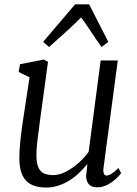

<svg xmlns="http://www.w3.org/2000/svg" viewBox="-20 -834 617 864"><path d="M187 10Q151 10 124 -2Q97 -14 82 -43Q67 -72 67 -123Q67 -140.5 68.2 -161.2Q69.5 -182 72 -205Q74.5 -228 77.5 -251.2Q80.5 -274.5 84 -296L113 -486L64 -510L70 -545L177 -566L196 -556L160 -292Q157.5 -270.5 154.8 -250.5Q152 -230.5 149.5 -211.5Q147 -192.5 145.5 -173.8Q144 -155 144 -136Q144 -99 153.2 -79.5Q162.5 -60 179.5 -53Q196.5 -46 219 -46Q247.5 -46 277.5 -61.8Q307.5 -77.5 334.2 -101.5Q361 -125.5 379 -151L433 -562H510L446 -80Q443.5 -61.5 447.5 -52.8Q451.5 -44 459 -44Q469 -44 482 -52Q495 -60 513 -78L525 -55Q521 -48.5 505.5 -33Q490 -17.5 466.8 -4.2Q443.5 9 416 9Q389 9 376.5 -9Q364 -27 369 -57Q369 -58.5 369.5 -62.5Q370 -66.5 370.8 -72Q371.5 -77.5 372 -83.2Q372.5 -89 373 -94L372 -95Q356.5 -75.5 337 -56.8Q317.5 -38 294 -23Q270.5 -8 243.8 1Q217 10 187 10ZM201 -622.5 174 -645.5 318 -814.5H381L467.5 -645.5L437 -622.5Q412.5 -656 391.2 -689Q370 -722 345 -755.5Q311.5 -722 274.8 -689Q238 -656 201 -622.5Z"/></svg>

Font: Merriweather Light 18pt Light
Style: Italic
Weight: 300
Italic angle: -7.8°
Version: Version 2.101